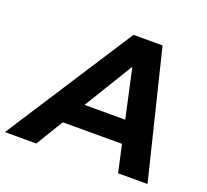

<svg xmlns="http://www.w3.org/2000/svg" viewBox="-183 -846 1070 993"><g transform="rotate(20 351.5 -350.0)"><path d="M527 -150H201L110 0H-63L390 -700H550L722 0H560ZM500 -273 441 -543 276 -273Z"/></g></svg>

Font: Idrija
Style: Bold Italic
Weight: 700
Italic angle: -11.3°
Designer: Julieta Ulanovsky
Foundry: Julieta Ulanovsky
Version: Version 7.200